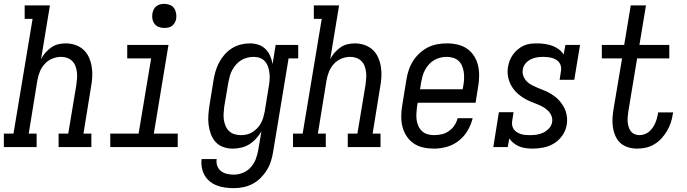

<svg xmlns="http://www.w3.org/2000/svg" viewBox="-46 -763 3566 996"><path d="M-26 0V-70H24L123 -665H82V-735H213L167 -456Q176 -474 189.5 -489.5Q203 -505 220 -517Q237 -529 256.5 -533.5Q276 -538 295 -538Q321 -538 345.5 -529.5Q370 -521 388 -504Q406 -487 416 -464Q426 -441 430 -415.5Q434 -390 432.5 -363.5Q431 -337 426 -311L387 -70H428V0H258V-70H308L350 -322Q352 -339 353.5 -356Q355 -373 353 -389Q351 -405 345.5 -420Q340 -435 329 -446Q318 -457 303 -462.5Q288 -468 271 -468Q248 -468 225.5 -459Q203 -450 186.5 -432Q170 -414 161 -392Q152 -370 148 -347L103 -70H144V0Z M526 0V-70H673L738 -460H614V-530H828L752 -70H876V0ZM806 -618Q791 -618 777.5 -623Q764 -628 755.5 -639.5Q747 -651 744.5 -665.5Q742 -680 745 -695Q747 -705 752 -715Q757 -725 766 -731.5Q775 -738 785.5 -740.5Q796 -743 806 -743Q821 -743 835 -737.5Q849 -732 857 -720.5Q865 -709 867.5 -694.5Q870 -680 868 -665Q866 -655 860.5 -645Q855 -635 846 -628.5Q837 -622 826.5 -620Q816 -618 806 -618Z M1167 213Q1144 213 1122 210Q1100 207 1080 199.5Q1060 192 1043 178.5Q1026 165 1015.5 146.5Q1005 128 1001 106Q997 84 1000 62H1078Q1075 80 1081 97Q1087 114 1100.5 124.5Q1114 135 1131.5 139Q1149 143 1167 143Q1191 143 1215 133Q1239 123 1256 103.5Q1273 84 1281.5 60.5Q1290 37 1294 13L1310 -81Q1298 -61 1282 -43.5Q1266 -26 1246.5 -14Q1227 -2 1205 3Q1183 8 1161 8Q1161 8 1161 8Q1161 8 1161 8Q1135 8 1111.5 -0.5Q1088 -9 1072 -27Q1056 -45 1047.5 -68.5Q1039 -92 1036 -116.5Q1033 -141 1035 -167.5Q1037 -194 1041 -219L1062 -349Q1066 -373 1073 -396Q1080 -419 1091.5 -440.5Q1103 -462 1120 -481Q1137 -500 1158 -513Q1179 -526 1203 -532Q1227 -538 1250 -538Q1273 -538 1294.5 -531Q1316 -524 1331.5 -508.5Q1347 -493 1355.5 -473Q1364 -453 1368 -431L1384 -530H1501V-460H1451L1371 24Q1367 49 1359.5 73Q1352 97 1338.5 119Q1325 141 1306 160Q1287 179 1264 191Q1241 203 1216.5 208Q1192 213 1167 213ZM1204 -62Q1219 -62 1234.5 -65.5Q1250 -69 1263.5 -77.5Q1277 -86 1288.5 -98Q1300 -110 1307.5 -124Q1315 -138 1319.5 -153Q1324 -168 1327 -183L1348 -313Q1351 -330 1352.5 -348Q1354 -366 1352 -382.5Q1350 -399 1345 -415Q1340 -431 1329.5 -443.5Q1319 -456 1303.5 -462Q1288 -468 1270 -468Q1254 -468 1237.5 -464Q1221 -460 1206 -451Q1191 -442 1179.5 -429Q1168 -416 1159.5 -401Q1151 -386 1146.5 -370Q1142 -354 1139 -338L1117 -208Q1115 -191 1114 -173.5Q1113 -156 1115.5 -140Q1118 -124 1124.5 -109Q1131 -94 1142.5 -83Q1154 -72 1170 -67Q1186 -62 1203 -62Z M1474 0V-70H1524L1623 -665H1582V-735H1713L1667 -456Q1676 -474 1689.5 -489.5Q1703 -505 1720 -517Q1737 -529 1756.5 -533.5Q1776 -538 1795 -538Q1821 -538 1845.5 -529.5Q1870 -521 1888 -504Q1906 -487 1916 -464Q1926 -441 1930 -415.5Q1934 -390 1932.5 -363.5Q1931 -337 1926 -311L1887 -70H1928V0H1758V-70H1808L1850 -322Q1852 -339 1853.5 -356Q1855 -373 1853 -389Q1851 -405 1845.5 -420Q1840 -435 1829 -446Q1818 -457 1803 -462.5Q1788 -468 1771 -468Q1748 -468 1725.5 -459Q1703 -450 1686.5 -432Q1670 -414 1661 -392Q1652 -370 1648 -347L1603 -70H1644V0Z M2206 8Q2177 8 2149.5 2Q2122 -4 2100 -19Q2078 -34 2063 -57Q2048 -80 2041.5 -106.5Q2035 -133 2035.5 -162Q2036 -191 2041 -219L2062 -349Q2066 -374 2074 -398.5Q2082 -423 2096 -445.5Q2110 -468 2130 -486.5Q2150 -505 2173.5 -517Q2197 -529 2222.5 -533.5Q2248 -538 2273 -538Q2301 -538 2328.5 -531.5Q2356 -525 2377.5 -510Q2399 -495 2413.5 -472Q2428 -449 2434 -422.5Q2440 -396 2439.5 -367.5Q2439 -339 2434 -311L2421 -230H2121L2117 -208Q2115 -191 2114 -173.5Q2113 -156 2115.5 -139.5Q2118 -123 2125 -108Q2132 -93 2144 -82Q2156 -71 2172.5 -66.5Q2189 -62 2206 -62Q2226 -62 2245.5 -66.5Q2265 -71 2282.5 -83Q2300 -95 2311.5 -112.5Q2323 -130 2328 -150H2406Q2398 -117 2380 -86Q2362 -55 2334 -33Q2306 -11 2272.5 -1.5Q2239 8 2206 8ZM2133 -300H2354L2358 -322Q2361 -339 2361.5 -356.5Q2362 -374 2359.5 -390.5Q2357 -407 2350.5 -422Q2344 -437 2332.5 -447.5Q2321 -458 2305 -463Q2289 -468 2271 -468Q2255 -468 2238.5 -464Q2222 -460 2207 -451.5Q2192 -443 2180 -430Q2168 -417 2159.5 -401.5Q2151 -386 2146.5 -370Q2142 -354 2139 -338Z M2717 8Q2699 8 2681 5.5Q2663 3 2647.5 -3.5Q2632 -10 2618.5 -20.5Q2605 -31 2596 -45L2588 0H2513L2542 -181H2618L2611 -136Q2609 -124 2611 -112.5Q2613 -101 2619.5 -92Q2626 -83 2636 -77Q2646 -71 2656.5 -67.5Q2667 -64 2679 -63Q2691 -62 2703 -62Q2703 -62 2703 -62Q2703 -62 2704 -62Q2721 -62 2738.5 -64.5Q2756 -67 2772.5 -75Q2789 -83 2802 -97Q2815 -111 2818 -129Q2821 -147 2814.5 -162.5Q2808 -178 2796 -189.5Q2784 -201 2769.5 -209Q2755 -217 2739.5 -223Q2724 -229 2708 -235.5Q2692 -242 2678 -250Q2664 -258 2651 -268Q2638 -278 2627 -290Q2616 -302 2607.5 -316.5Q2599 -331 2594 -347Q2589 -363 2587.5 -380Q2586 -397 2589 -415Q2592 -433 2598.5 -449.5Q2605 -466 2615.5 -480.5Q2626 -495 2640.5 -507Q2655 -519 2671.5 -526.5Q2688 -534 2705.5 -536Q2723 -538 2740 -538Q2760 -538 2780.5 -535Q2801 -532 2819 -525.5Q2837 -519 2852.5 -507.5Q2868 -496 2878 -480L2887 -530H2963L2933 -349H2857L2864 -394Q2866 -406 2864 -417.5Q2862 -429 2855.5 -438Q2849 -447 2839.5 -453Q2830 -459 2819 -462Q2808 -465 2796.5 -466.5Q2785 -468 2773 -468Q2756 -468 2739.5 -465.5Q2723 -463 2707 -455Q2691 -447 2679.5 -433Q2668 -419 2666 -402Q2663 -384 2669 -368.5Q2675 -353 2686.5 -341Q2698 -329 2713 -321.5Q2728 -314 2743 -307.5Q2758 -301 2774 -295Q2790 -289 2804 -281Q2818 -273 2831.5 -263Q2845 -253 2855.5 -241Q2866 -229 2875 -214.5Q2884 -200 2889 -184.5Q2894 -169 2895.5 -151.5Q2897 -134 2894 -117Q2890 -88 2872.5 -62Q2855 -36 2829.5 -20Q2804 -4 2775 2Q2746 8 2718 8Z M3259 8Q3235 8 3212 1Q3189 -6 3172.5 -21Q3156 -36 3146.5 -57.5Q3137 -79 3133.5 -102.5Q3130 -126 3131.5 -150.5Q3133 -175 3137 -199L3181 -460H3076V-530H3192L3226 -735H3305L3271 -530H3426V-460H3259L3214 -188Q3212 -174 3210.5 -160Q3209 -146 3210 -132.5Q3211 -119 3214.5 -106.5Q3218 -94 3225.5 -83.5Q3233 -73 3245 -67.5Q3257 -62 3271 -62Q3284 -62 3297 -66.5Q3310 -71 3320.5 -79.5Q3331 -88 3339 -99.5Q3347 -111 3352.5 -123.5Q3358 -136 3361.5 -148.5Q3365 -161 3367 -174Q3367 -176 3367.5 -177.5Q3368 -179 3368 -180H3446Q3446 -178 3445.5 -175.5Q3445 -173 3444 -171Q3441 -148 3433.5 -126Q3426 -104 3414 -83.5Q3402 -63 3385.5 -45Q3369 -27 3348 -14.5Q3327 -2 3304.5 3Q3282 8 3259 8Z"/></svg>

Font: Iosevka Slab Oblique
Style: Regular
Weight: 400
Italic angle: -9°
Monospace: yes
Designer: Belleve Invis
Foundry: Belleve Invis
Version: Version 11.1.1; ttfautohint (v1.8.3)